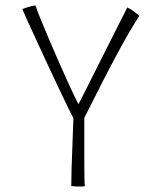

<svg xmlns="http://www.w3.org/2000/svg" viewBox="-20 -679 572 706"><path d="M250 -244.5Q245.5 -252 230.5 -282.8Q215.5 -313.5 195 -357Q174.5 -400.5 152.2 -448.2Q130 -496 110.2 -539Q90.5 -582 77.2 -611.2Q64 -640.5 62 -646Q73 -650 85 -653.5Q97 -657 110.5 -659Q113.5 -648.5 126.2 -616.5Q139 -584.5 157.8 -540.5Q176.5 -496.5 197 -449.8Q217.5 -403 236.5 -362Q255.5 -321 268.5 -295.5Q276.5 -310.5 294 -345.5Q311.5 -380.5 334 -425.2Q356.5 -470 379.2 -515Q402 -560 420.5 -596.8Q439 -633.5 448 -651.5Q462.5 -645 473.5 -636.2Q484.5 -627.5 492.5 -620.5Q462 -575.5 412.5 -483.8Q363 -392 290 -245.5V-127Q290 -105 290 -76.8Q290 -48.5 290.5 -25.2Q291 -2 291.5 6Q286 6.5 280.5 6.8Q275 7 270 7Q257.5 7 242 5Q242 -15 243.2 -58Q244.5 -101 246.5 -151.5Q248.5 -202 250 -244.5Z"/></svg>

Font: Grandstander Thin
Style: Regular
Weight: 100
Designer: Tyler Finck
Foundry: Etcetera Type Co
Version: Version 1.200; ttfautohint (v1.8.3)